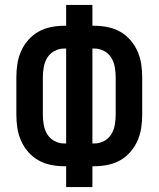

<svg xmlns="http://www.w3.org/2000/svg" viewBox="-20 -755 640 775"><path d="M247 0V-84H238Q212 -84 185 -89.5Q158 -95 135 -108Q112 -121 94 -141.5Q76 -162 65 -187Q54 -212 50 -238.5Q46 -265 46 -292V-443Q46 -470 50 -496.5Q54 -523 65 -548Q76 -573 94 -593.5Q112 -614 135 -627Q158 -640 185 -645.5Q212 -651 238 -651H247V-735H353V-651H362Q388 -651 415 -645.5Q442 -640 465 -627Q488 -614 506 -593.5Q524 -573 535 -548Q546 -523 550 -496.5Q554 -470 554 -443V-292Q554 -265 550 -238.5Q546 -212 535 -187Q524 -162 506 -141.5Q488 -121 465 -108Q442 -95 415 -89.5Q388 -84 362 -84H353V0ZM238 -176H247V-559H238Q218 -559 199.5 -549Q181 -539 170.5 -521.5Q160 -504 156.5 -483.5Q153 -463 153 -443V-292Q153 -272 156.5 -251.5Q160 -231 170.5 -213.5Q181 -196 199.5 -186Q218 -176 238 -176ZM353 -176H362Q382 -176 400.5 -186Q419 -196 429.5 -213.5Q440 -231 443.5 -251.5Q447 -272 447 -292V-443Q447 -463 443.5 -483.5Q440 -504 429.5 -521.5Q419 -539 400.5 -549Q382 -559 362 -559H353Z"/></svg>

Font: Iosevka Curly SmBdEx
Style: Regular
Weight: 600
Width: 7
Monospace: yes
Designer: Belleve Invis
Foundry: Belleve Invis
Version: Version 11.1.0; ttfautohint (v1.8.3)